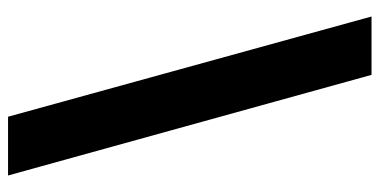

<svg xmlns="http://www.w3.org/2000/svg" viewBox="-253 -571 943 477"><g transform="rotate(90 218.5 -332.5)"><path d="M416 119H270L21 -784H166Z"/></g></svg>

Font: DM Sans 17pt Black
Style: Regular
Weight: 900
Version: Version 4.004;gftools[0.9.30]